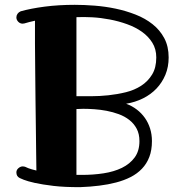

<svg xmlns="http://www.w3.org/2000/svg" viewBox="-20 -748 757 796"><path d="M325.2 -296.9Q316.9 -296.9 310.1 -296.4Q303.2 -295.9 296.9 -295.9V-22.9H319.8Q366.7 -22.9 409.7 -29.5Q452.6 -36.1 485.6 -52.2Q518.6 -68.4 538.3 -95.2Q558.1 -122.1 558.1 -163.1Q558.1 -192.9 546.6 -214.4Q535.2 -235.8 516.1 -250.7Q497.1 -265.6 472.4 -274.7Q447.8 -283.7 421.9 -288.6Q396 -293.5 370.8 -295.2Q345.7 -296.9 325.2 -296.9ZM627.9 -509.8Q627.9 -544.4 611.6 -570.8Q595.2 -597.2 568.4 -616.2Q541.5 -635.3 506.8 -647.7Q472.2 -660.2 435.3 -667.2Q398.4 -674.3 362.3 -676.3Q326.2 -678.2 296.9 -676.8V-349.1Q323.2 -349.1 357.9 -349.1Q392.6 -349.1 429.4 -353Q466.3 -356.9 502 -365.7Q537.6 -374.5 565.4 -392.6Q593.3 -410.6 610.6 -439Q627.9 -467.3 627.9 -509.8ZM679.2 -509.8Q679.2 -470.7 665.8 -438.2Q652.3 -405.8 628.9 -381.1Q605.5 -356.4 573.2 -340.3Q541 -324.2 502.9 -317.9Q527.3 -309.1 547.1 -293.9Q566.9 -278.8 580.8 -259Q594.7 -239.3 602.3 -215.1Q609.9 -190.9 609.9 -163.1Q609.9 -125.5 599.1 -97.4Q588.4 -69.3 568.6 -48.6Q548.8 -27.8 521.5 -13.9Q494.1 0 461.4 8.5Q428.7 17.1 391.4 21.7Q354 26.4 314 27.8Q248.5 28.3 201.7 22.7Q154.8 17.1 124.3 10.3Q93.8 3.4 78.6 -2.7Q63.5 -8.8 62 -9.8Q47.9 -16.6 47.9 -33.2Q47.9 -43.5 56.4 -50.8Q64.9 -58.1 74.2 -58.1Q77.1 -58.1 79.8 -57.6Q82.5 -57.1 85 -56.2Q85.9 -55.2 97.2 -50.8Q108.4 -46.4 130.9 -41Q130.4 -69.3 129.9 -114.7Q129.4 -160.2 128.7 -215.6Q127.9 -271 127.2 -332.3Q126.5 -393.6 126 -453.1Q125.5 -512.7 125 -566.9Q124.5 -621.1 125 -662.1Q112.8 -659.7 101.8 -656.7Q90.8 -653.8 81.1 -650.9Q78.6 -650.9 77.1 -650.4Q75.7 -649.9 74.2 -649.9Q63 -649.9 55.4 -658Q47.9 -666 47.9 -675.8Q47.9 -684.1 52.7 -690.9Q57.6 -697.8 65.9 -701.2Q107.4 -712.9 165.3 -720.5Q223.1 -728 290 -728Q328.6 -728 372.3 -724.6Q416 -721.2 459.2 -712.2Q502.4 -703.1 542.2 -687.5Q582 -671.9 612.5 -647.7Q643.1 -623.5 661.1 -589.6Q679.2 -555.7 679.2 -509.8Z"/></svg>

Font: Ribeye
Style: Regular
Weight: 400
Designer: Astigmatic (AOETI)
Foundry: Astigmatic (AOETI)
Version: Version 1.000